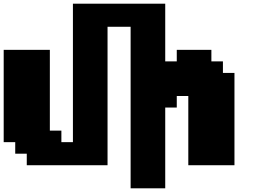

<svg xmlns="http://www.w3.org/2000/svg" viewBox="-20 -895 1415 1040"><path d="M687.5 125H875V-312.5H937.5V-375H1000V0H1250V-500H1187.5V-562.5H1125V-625H937.5V-562.5H875V-875H375V-125H312.5V-187.5H250V-625H0V-125H62.5V-62.5H125V0H562.5V-750H687.5Z"/></svg>

Font: Faithful 32x
Style: Bold
Weight: 400
Foundry: Faithful Resource Pack
Version: Version 1.0; January 27, 2023